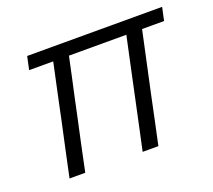

<svg xmlns="http://www.w3.org/2000/svg" viewBox="-91 -615 815 734"><g transform="rotate(-20 316.0 -248.0)"><path d="M75.5 0Q87 -55 98.5 -108Q110 -161 123 -221L133 -269Q143.5 -318.5 152.5 -360.5Q161.5 -402.5 170 -442H72L83.5 -495.5H632.5L621 -442H531.5L478 -193.5Q468.5 -147.5 458 -98.5Q447.5 -49.5 437 0H373Q381 -37 392 -88.5Q403 -140 414.5 -194Q426 -248 438.5 -306.8Q451 -365.5 467.5 -442H234Q226 -404.5 217.8 -366Q209.5 -327.5 200 -284.5L186 -218.5Q173.5 -161.5 162.2 -108.2Q151 -55 139.5 0Z"/></g></svg>

Font: Commissioner Light
Style: Italic
Weight: 300
Italic angle: -12°
Designer: Kostas Bartsokas
Foundry: Kostas Bartsokas
Version: Version 1.000; ttfautohint (v1.8.3)